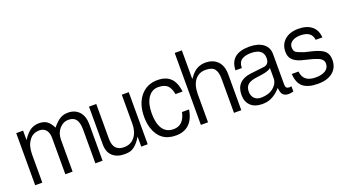

<svg xmlns="http://www.w3.org/2000/svg" viewBox="-53 -1086 2766 1554"><g transform="rotate(-20 1329.5 -309.5)"><path d="M569.3 -5.9H631.3V-318.8C631.3 -365.7 619.6 -401.9 595.7 -428.2C571.8 -454.1 539.6 -467.3 498.5 -467.3C473.6 -467.3 451.2 -461.4 431.2 -449.7C411.6 -438 389.6 -417.5 365.2 -387.7C350.1 -418 333.5 -439 315.9 -450.2C297.9 -461.4 276.4 -467.3 250 -467.3C224.1 -467.3 200.7 -460.9 179.2 -448.2C157.7 -435.5 134.8 -410.6 109.9 -373V-454.6H50.8V-5.9H112.3V-251C112.8 -299.3 123.5 -337.9 145 -366.2C165.5 -396.5 195.3 -411.6 234.9 -411.6C258.8 -411.6 277.3 -402.8 291 -386.2C304.2 -369.1 310.5 -346.7 310.5 -318.8V-5.9H373V-280.3C373 -317.9 383.8 -349.1 405.3 -374C427.2 -398.9 453.1 -411.6 483.9 -411.6C514.2 -411.6 536.1 -401.9 549.8 -382.3C563 -362.3 569.3 -334 569.3 -295.9Z M740.2 -154.3V-454.6H677.7V-128.9C677.7 -85.4 690.4 -51.8 715.3 -28.8C740.2 -5.9 774.4 5.9 818.4 5.9C834 5.9 848.1 4.4 860.4 2C897.5 -6.3 932.1 -38.1 964.4 -92.8V-5.9H1020V-454.6H960V-205.1C960 -158.2 948.7 -120.6 925.8 -91.8C903.3 -63 872.1 -48.8 833 -48.8C771 -48.8 740.2 -84 740.2 -154.3Z M1370.1 -310.5H1431.6C1424.8 -364.3 1408.2 -403.8 1381.8 -429.2C1355 -454.6 1318.4 -467.3 1270.5 -467.3C1209.5 -467.3 1160.2 -444.8 1123.5 -400.4C1086.9 -356 1068.4 -297.4 1068.4 -223.6C1068.4 -187.5 1073.2 -154.8 1082 -126.5C1110.4 -38.1 1169.9 5.9 1260.3 5.9C1356 5.9 1413.1 -48.3 1431.2 -156.2H1370.1C1355 -84.5 1318.4 -48.8 1260.3 -48.8C1218.3 -48.8 1187.5 -64.5 1166.5 -96.2C1146 -127.9 1135.7 -171.9 1135.7 -228.5C1135.7 -284.7 1146.5 -329.1 1168.5 -362.3C1190.4 -395 1219.7 -411.6 1256.3 -411.6C1292.5 -411.6 1319.3 -403.3 1336.4 -386.7C1353 -370.1 1364.3 -344.7 1370.1 -310.5Z M1763.2 -5.9H1826.2V-313C1826.2 -362.8 1813.5 -400.9 1788.1 -427.7C1762.2 -454.1 1727.1 -467.3 1682.1 -467.3C1658.2 -467.3 1634.8 -461.9 1612.8 -450.7C1590.3 -439.9 1565.9 -415.5 1539.6 -378.4V-625.5H1478V-5.9H1539.6V-251C1540 -301.8 1551.8 -341.3 1573.7 -369.6C1596.2 -397.5 1626 -411.6 1664.1 -411.6C1701.7 -411.6 1727.5 -402.3 1741.7 -384.3C1755.9 -366.2 1763.2 -337.9 1763.2 -300.3Z M2160.6 -247.1V-160.2C2160.6 -129.4 2147 -102.5 2119.6 -80.1C2092.3 -57.6 2056.6 -46.4 2012.7 -46.4C1988.8 -46.4 1969.7 -53.2 1955.6 -67.4C1941.4 -81.5 1934.1 -101.6 1934.1 -127C1934.1 -152.3 1941.9 -172.4 1957.5 -186C1973.1 -199.2 1999 -208.5 2035.2 -212.9C2071.3 -217.3 2098.1 -221.7 2115.2 -226.1C2132.8 -230.5 2147.9 -237.3 2160.6 -247.1ZM2273.9 -3.9V-48.8C2267.1 -47.4 2262.2 -46.9 2258.8 -46.9H2253.9C2233.4 -46.9 2223.1 -58.1 2223.1 -80.1V-345.7C2223.1 -382.8 2209 -412.6 2180.2 -434.6C2151.4 -456.1 2111.8 -467.3 2061 -467.3C1951.2 -467.3 1894.5 -419.9 1892.1 -325.2H1946.8C1947.3 -358.9 1957.5 -381.8 1977.1 -394.5C1996.6 -407.7 2022.9 -414.1 2055.2 -414.1C2127 -414.1 2163.1 -387.2 2163.1 -333.5C2163.1 -297.4 2147.9 -276.9 2118.7 -272.5L1997.6 -258.3C1956.1 -253.4 1924.3 -239.3 1902.3 -215.8C1880.4 -192.9 1869.6 -161.1 1869.6 -121.1C1869.6 -81.5 1881.3 -50.3 1905.3 -27.8C1929.2 -5.4 1961.9 5.9 2002.9 5.9C2019 5.9 2033.7 4.4 2046.4 2C2086.9 -6.3 2126.5 -31.2 2165 -74.2C2167.5 -44.4 2174.3 -23.9 2185.5 -13.7C2203.6 3.4 2232.9 6.8 2273.9 -3.9Z M2612.8 -32.7C2643.6 -58.1 2658.7 -93.3 2658.7 -138.2C2658.7 -168.5 2650.4 -192.4 2633.3 -210.4C2616.2 -228 2585.4 -242.7 2540.5 -254.9L2466.8 -272.5C2432.6 -283.7 2410.2 -293.5 2398.9 -301.3C2388.2 -309.1 2382.8 -323.2 2382.8 -344.2C2382.8 -364.7 2391.6 -381.3 2410.2 -393.6C2428.2 -405.3 2452.1 -411.6 2481.4 -411.6C2545.9 -411.6 2581.1 -386.2 2586.9 -335.4H2644.5C2641.1 -378.9 2625.5 -411.6 2597.7 -433.6C2570.3 -456.1 2531.7 -467.3 2483.4 -467.3C2434.6 -467.3 2395.5 -454.6 2366.2 -429.2C2337.4 -403.8 2322.8 -370.1 2322.8 -327.6C2322.8 -299.3 2330.6 -276.9 2346.2 -260.3C2361.8 -243.2 2386.7 -229.5 2420.4 -219.7L2506.3 -198.2C2523.4 -193.4 2537.6 -188.5 2548.8 -184.1C2582.5 -171.9 2599.6 -152.8 2599.6 -127.4C2599.6 -101.6 2588.9 -82 2568.4 -68.8C2547.4 -55.7 2519.5 -48.8 2484.4 -48.8C2449.2 -48.8 2421.9 -56.2 2402.8 -70.8C2383.3 -85.4 2371.6 -109.4 2368.2 -141.6H2310.1C2313.5 -88.4 2329.1 -50.3 2357.9 -27.8C2386.7 -5.4 2428.7 5.9 2483.9 5.9C2539.1 5.9 2582 -6.8 2612.8 -32.7Z"/></g></svg>

Font: Meera New
Style: Regular
Weight: 400
Designer: Hussain K H
Foundry: RIT
Version: 1.4.1